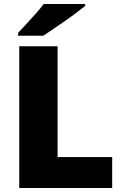

<svg xmlns="http://www.w3.org/2000/svg" viewBox="-20 -947 622 967"><path d="M77 0V-714H270V-156H545V0ZM409 -917Q391 -903 364 -882.5Q337 -862 306 -840.5Q275 -819 246.5 -799.5Q218 -780 198 -767H71V-781Q88 -800 112 -825.5Q136 -851 160 -878Q184 -905 200 -927H409Z"/></svg>

Font: Noto Sans Telugu Black
Style: Regular
Weight: 900
Designer: Jelle Bosma - Monotype Design Team
Foundry: Monotype Imaging Inc.
Version: Version 2.005; ttfautohint (v1.8.4.7-5d5b)